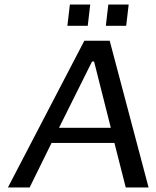

<svg xmlns="http://www.w3.org/2000/svg" viewBox="-20 -829 692 849"><path d="M637 0 465 -649H353L15 0H111L208 -197H486L536 0ZM470 -264H241L387 -557H396ZM368 -715 379 -809H289L278 -715ZM538 -715 549 -809H459L448 -715Z"/></svg>

Font: Gamestation Text
Style: Italic
Weight: 400
Designer: Jonas Hecksher
Foundry: Jonas Hecksher, Playtypeª, e-types AS
Version: Version 1.003